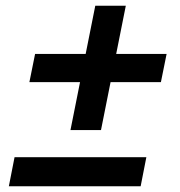

<svg xmlns="http://www.w3.org/2000/svg" viewBox="-20 -653 630 673"><path d="M11 0 31 -102H493L473 0ZM227 -197 314 -633H421L334 -197ZM83 -365 103 -464H564L544 -365Z"/></svg>

Font: MOST Montserrat SemiBold
Style: Italic
Weight: 600
Italic angle: -11.3°
Designer: Julieta Ulanovsky
Foundry: Julieta Ulanovsky
Version: Version 8.000;March 11, 2024;FontCreator 15.0.0.2926 64-bit